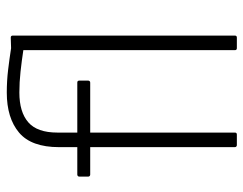

<svg xmlns="http://www.w3.org/2000/svg" viewBox="-98 -638 735 580"><g transform="rotate(-90 270.0 -347.5)"><path d="M122 0Q120 0 118 -1.5Q116 -3 116 -6V-443H33Q31 -443 29 -444.5Q27 -446 27 -449V-476Q27 -479 29 -480.5Q31 -482 33 -482H116V-537Q116 -621 160 -658Q204 -695 281 -695Q316 -695 349.5 -691Q383 -687 415 -682L447 -683Q453 -683 453 -677V-6Q453 0 447 0H415Q409 0 409 -6V-645Q376 -650 344 -653.5Q312 -657 281 -657Q222 -657 191 -630Q160 -603 160 -542V-482H311Q314 -482 315.5 -480.5Q317 -479 317 -476V-449Q317 -447 315.5 -445Q314 -443 311 -443H160V-6Q160 -3 158.5 -1.5Q157 0 154 0Z"/></g></svg>

Font: Sofia Sans ExtraLight
Style: Regular
Weight: 250
Version: Version 4.100-B